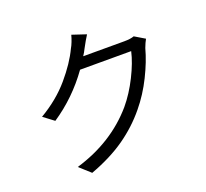

<svg xmlns="http://www.w3.org/2000/svg" viewBox="-141 -978 1282 1193"><g transform="rotate(-20 500.0 -381.5)"><path d="M848 -572Q826 -490 780 -397Q734 -304 671 -228Q599 -140 503.5 -73Q408 -6 273 44L201 -21Q447 -94 600 -272Q656 -339 699.5 -426Q743 -513 759 -584H421Q316 -437 168 -338L99 -390Q216 -459 294.5 -551Q373 -643 413 -728Q421 -741 430 -764Q439 -787 444 -807L537 -776Q517 -745 492 -698Q482 -677 468 -656H740Q781 -656 805 -665L872 -625Q860 -604 848 -572Z"/></g></svg>

Font: Noto Sans SC
Style: Regular
Weight: 400
Designer: Ryoko NISHIZUKA ____ (kana & ideographs); Paul D. Hunt (Latin, Greek & Cyrillic); Wenlong ZHANG ___ (bopomofo); Sandoll 
Foundry: Adobe Systems Incorporated
Version: Version 1.004